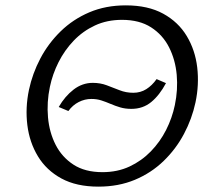

<svg xmlns="http://www.w3.org/2000/svg" viewBox="-20 -687 786 716"><path d="M235 -273 199 -288Q222 -328 254.5 -353Q287 -378 326 -378Q354 -378 378 -369Q402 -360 426 -350.5Q450 -341 477 -341Q504 -341 525.5 -354.5Q547 -368 564 -392L599 -377Q575 -332 544 -306.5Q513 -281 470 -281Q447 -281 428.5 -286.5Q410 -292 392.5 -299.5Q375 -307 358 -312.5Q341 -318 321 -318Q296 -318 273.5 -306.5Q251 -295 235 -273ZM347 9Q265 9 209 -21.5Q153 -52 121.5 -104Q90 -156 82 -220.5Q74 -285 88 -352Q101 -413 130.5 -469Q160 -525 206 -570Q252 -615 313 -641Q374 -667 449 -667Q532 -667 588.5 -636Q645 -605 676.5 -552.5Q708 -500 715.5 -435.5Q723 -371 709 -305Q696 -244 666 -187.5Q636 -131 590 -86.5Q544 -42 483 -16.5Q422 9 347 9ZM362 -45Q418 -45 463 -66Q508 -87 542.5 -122.5Q577 -158 599.5 -202.5Q622 -247 632 -295Q644 -352 639 -408Q634 -464 610.5 -510.5Q587 -557 543.5 -585Q500 -613 435 -613Q379 -613 334 -592Q289 -571 255 -535.5Q221 -500 198.5 -455.5Q176 -411 166 -363Q154 -306 159 -249.5Q164 -193 187.5 -147Q211 -101 254 -73Q297 -45 362 -45Z"/></svg>

Font: Ysabeau
Style: Italic
Weight: 400
Italic angle: -12°
Designer: Christian Thalmann (Catharsis Fonts)
Version: Version 2.000;gftools[0.9.27.dev2+g8671c4b]